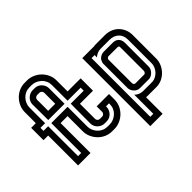

<svg xmlns="http://www.w3.org/2000/svg" viewBox="-198 -1046 1517 1517"><g transform="rotate(-45 560.5 -288.0)"><path d="M427 -334V-165Q427 -154 435 -146Q443 -138 454 -138H479Q490 -138 498 -146Q506 -154 506 -165V-226H644V-165Q644 -131 630.5 -101Q617 -71 594 -48.5Q571 -26 541 -13Q511 0 479 0H454Q419 0 389 -13.5Q359 -27 337 -50Q315 -73 302 -102.5Q289 -132 289 -165V-334H211V0H72V-334H20V-472H72V-595Q72 -628 85 -657.5Q98 -687 120 -710Q142 -733 172 -746.5Q202 -760 237 -760H262Q294 -760 324 -747Q354 -734 377 -711.5Q400 -689 413.5 -659Q427 -629 427 -595V-472H573V-334ZM289 -472V-595Q289 -606 281 -614Q273 -622 262 -622H237Q226 -622 218 -614Q210 -606 210 -595V-472ZM521 -386V-420H375V-595Q375 -619 366 -639.5Q357 -660 341 -675Q325 -690 304.5 -699Q284 -708 262 -708H237Q213 -708 192.5 -699Q172 -690 157 -674Q142 -658 133 -637.5Q124 -617 124 -595V-420H72V-386H124V-52H159V-386H341V-165Q341 -142 350 -122Q359 -102 374 -86Q389 -70 409.5 -61Q430 -52 454 -52H479Q501 -52 521.5 -61Q542 -70 558 -85Q574 -100 583 -120.5Q592 -141 592 -165V-174H558V-165Q558 -150 551.5 -135.5Q545 -121 534.5 -110Q524 -99 509.5 -92.5Q495 -86 479 -86H454Q439 -86 424.5 -92.5Q410 -99 399 -109.5Q388 -120 381.5 -134.5Q375 -149 375 -165L376 -386ZM159 -420 158 -595Q158 -611 164.5 -625.5Q171 -640 182 -650.5Q193 -661 207.5 -667.5Q222 -674 237 -674H262Q278 -674 292.5 -667.5Q307 -661 317.5 -650Q328 -639 334.5 -624.5Q341 -610 341 -595V-420Z M695 -576H827Q833 -578 839 -578Q845 -578 851 -578H949Q982 -578 1010.5 -567Q1039 -556 1060 -535.5Q1081 -515 1093.5 -486.5Q1106 -458 1106 -423V-160Q1106 -130 1093.5 -101Q1081 -72 1059.5 -49.5Q1038 -27 1009.5 -13.5Q981 0 949 0H851Q846 0 842 -0.5Q838 -1 833 -1V184H695ZM851 -440Q846 -440 840.5 -435Q835 -430 833 -425V-158Q833 -151 838 -144.5Q843 -138 851 -138H949Q957 -138 962.5 -146Q968 -154 968 -160V-423Q968 -433 964.5 -436.5Q961 -440 949 -440ZM781 -524H747V132H781V-81Q795 -67 813 -59.5Q831 -52 851 -52H949Q970 -52 989.5 -61.5Q1009 -71 1023 -86Q1037 -101 1045.5 -120.5Q1054 -140 1054 -160V-423Q1054 -472 1024.5 -499Q995 -526 949 -526H851Q831 -526 813 -518.5Q795 -511 781 -498ZM781 -430Q783 -442 788 -453.5Q793 -465 801 -472Q811 -481 824 -486.5Q837 -492 851 -492H949Q984 -492 1001.5 -473Q1019 -454 1019 -423V-160Q1019 -146 1013.5 -133Q1008 -120 998 -109.5Q988 -99 975.5 -92.5Q963 -86 949 -86H851Q823 -86 803 -106.5Q783 -127 781 -153Z"/></g></svg>

Font: Aurach Bi
Style: Regular
Weight: 400
Designer: Peter Wiegel
Foundry: Peter Wiegel
Version: Version 1.002